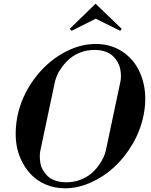

<svg xmlns="http://www.w3.org/2000/svg" viewBox="-20 -995 808 1027"><path d="M328.1 12.2Q273.4 12.2 226.1 -7.6Q178.7 -27.3 145.3 -62.5Q111.8 -97.7 90.1 -146.2Q68.4 -194.8 64.7 -252.2Q61 -309.6 73.2 -374Q95.2 -478.5 159.2 -567.4Q223.1 -656.2 312 -708Q400.9 -759.8 492.2 -759.8Q583.5 -759.8 650.1 -708Q716.8 -656.2 742.9 -567.6Q769 -479 747.1 -374Q730.5 -295.4 688.7 -224.1Q647 -152.8 590.8 -101.1Q534.7 -49.3 465.6 -18.6Q396.5 12.2 328.1 12.2ZM195.8 -189Q192.9 -175.3 192.9 -158.9Q192.9 -142.6 196 -123Q199.2 -103.5 209.5 -85.7Q219.7 -67.9 234.9 -53Q250 -38.1 275.9 -29.1Q301.8 -20 335 -20Q374.5 -20 408.7 -33Q442.9 -45.9 465.8 -64.9Q488.8 -84 506.3 -108.2Q523.9 -132.3 533 -152.1Q542 -171.9 545.9 -189L624 -558.1Q627 -571.8 627 -588.4Q627 -605 623.3 -624.5Q619.6 -644 609.6 -662.1Q599.6 -680.2 584.2 -695.1Q568.8 -710 543.2 -719Q517.6 -728 484.9 -728Q446.3 -728 412.1 -715.1Q377.9 -702.1 355 -682.9Q332 -663.6 314 -639.6Q295.9 -615.7 286.9 -595.5Q277.8 -575.2 273.9 -558.1ZM353 -840.8 491.2 -975.1 630.9 -840.8 623 -830.1 492.2 -895 362.8 -830.1Z"/></svg>

Font: Fin Serif Display
Style: Italic
Weight: 400
Italic angle: -12°
Designer: J. Blake Harris
Version: Version 1.006;FEAKit 1.0